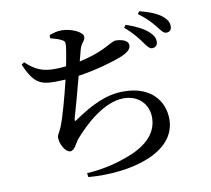

<svg xmlns="http://www.w3.org/2000/svg" viewBox="-91 -922 1182 1077"><g transform="rotate(-10 500.0 -384.0)"><path d="M759 -645C777 -620 789 -602 805 -602C823 -601 837 -614 837 -634C837 -654 829 -671 806 -692C778 -718 734 -739 681 -757L670 -742C715 -705 740 -671 759 -645ZM850 -718C870 -693 881 -674 899 -674C918 -674 929 -686 929 -705C929 -727 919 -746 893 -767C867 -788 824 -805 770 -819L759 -805C809 -768 830 -742 850 -718ZM252 -756C277 -749 296 -744 311 -736C328 -728 333 -723 331 -700C329 -677 321 -633 312 -586C289 -583 266 -582 245 -582C181 -582 137 -598 84 -649L68 -638C116 -527 152 -511 238 -511L296 -513C276 -430 241 -297 220 -251C205 -218 198 -214 198 -199C198 -162 226 -112 253 -112C278 -112 291 -151 308 -172C376 -251 489 -353 598 -353C682 -353 737 -296 737 -220C737 -146 693 -67 533 -16C471 6 400 20 324 25L327 48C570 67 831 -3 831 -194C831 -298 759 -391 605 -391C504 -391 420 -348 322 -282C306 -270 305 -274 309 -291C322 -336 352 -443 372 -521C481 -537 576 -567 618 -583C659 -599 682 -617 682 -640C682 -673 635 -680 610 -680C598 -680 580 -669 541 -649C505 -630 450 -612 392 -599L409 -664C419 -702 441 -708 441 -732C441 -758 378 -789 320 -789C298 -789 276 -783 251 -774Z"/></g></svg>

Font: Noto Serif JP SemiBold
Style: Regular
Weight: 600
Designer: Ryoko NISHIZUKA 西塚涼子 (kana & ideographs); Frank Grießhammer (Latin, Greek & Cyrillic); Wenlong ZHANG 张文龙 (bopomofo); San
Foundry: Adobe
Version: Version 2.001;hotconv 1.1.0;makeotfexe 2.6.0